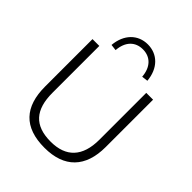

<svg xmlns="http://www.w3.org/2000/svg" viewBox="-255 -1080 1235 1235"><g transform="rotate(45 363.0 -462.5)"><path d="M364 8C543 8 639 -90 639 -274V-705H577V-279C577 -125 503 -48 364 -48C216 -48 150 -125 150 -279V-705H88V-274C88 -90 176 8 364 8ZM201 -765 243 -760C249 -841 294 -888 364 -888C433 -888 479 -841 485 -760L527 -765C518 -869 453 -933 364 -933C275 -933 210 -869 201 -765Z"/></g></svg>

Font: Poppy and Pepper Light
Style: Regular
Weight: 300
Designer: Thy Ha
Foundry: Thy Ha
Version: Version 0.001;Glyphs 3.2 (3227)